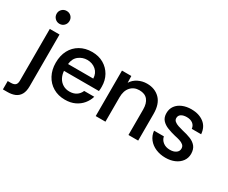

<svg xmlns="http://www.w3.org/2000/svg" viewBox="-169 -1158 2157 1813"><g transform="rotate(30 909.5 -251.5)"><path d="M-32 220V129H1Q35 129 50.5 115Q66 101 66 67V-496H172V68Q172 123 153 156.5Q134 190 99.5 205Q65 220 17 220ZM120 -583Q91 -583 70.5 -603.5Q50 -624 50 -654Q50 -683 70.5 -703Q91 -723 120 -723Q150 -723 170 -703Q190 -683 190 -654Q190 -624 170 -603.5Q150 -583 120 -583Z M522 12Q449 12 393 -21Q337 -54 305.5 -113Q274 -172 274 -248Q274 -327 305 -385Q336 -443 392.5 -475.5Q449 -508 523 -508Q595 -508 649 -476.5Q703 -445 733.5 -391Q764 -337 764 -268Q764 -254 763.5 -244Q763 -234 761 -220H380Q383 -178 401 -145.5Q419 -113 450 -94.5Q481 -76 521 -76Q564 -76 594.5 -95.5Q625 -115 640 -151H750Q737 -106 706.5 -69Q676 -32 630 -10Q584 12 522 12ZM381 -295H656Q654 -353 615 -386.5Q576 -420 520 -420Q470 -420 429 -389Q388 -358 381 -295Z M853 0V-496H955L957 -423Q982 -464 1026.5 -486Q1071 -508 1121 -508Q1208 -508 1262 -453.5Q1316 -399 1316 -291V0H1210V-278Q1210 -345 1180 -381.5Q1150 -418 1090 -418Q1031 -418 995 -377.5Q959 -337 959 -266V0Z M1618 12Q1560 12 1512 -8.5Q1464 -29 1434 -67Q1404 -105 1399 -156H1506Q1513 -120 1543 -97Q1573 -74 1618 -74Q1658 -74 1683 -91.5Q1708 -109 1708 -138Q1708 -163 1691.5 -177Q1675 -191 1649.5 -199Q1624 -207 1594 -213Q1548 -224 1507.5 -240Q1467 -256 1442 -284Q1417 -312 1417 -359Q1417 -405 1441.5 -438.5Q1466 -472 1509 -490Q1552 -508 1606 -508Q1687 -508 1741 -467.5Q1795 -427 1801 -349H1699Q1695 -384 1669.5 -403Q1644 -422 1604 -422Q1567 -422 1544 -407.5Q1521 -393 1521 -364Q1521 -344 1537 -330.5Q1553 -317 1578.5 -308.5Q1604 -300 1632 -293Q1683 -282 1723 -266Q1763 -250 1787 -221Q1811 -192 1812 -141Q1812 -95 1786.5 -60.5Q1761 -26 1717.5 -7Q1674 12 1618 12Z"/></g></svg>

Font: Rethink Sans Medium
Style: Regular
Weight: 500
Designer: The Rethink Sans project authors (Hans Thiessen). DM Sans designed by Colophon Foundry.
Foundry: Rethink Communications LLC
Version: Version 1.001